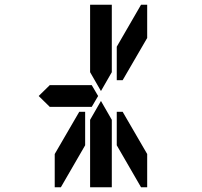

<svg xmlns="http://www.w3.org/2000/svg" viewBox="-20 -907 856 814"><path d="M144 -500 192 -547V-546H328H369L396 -500L369 -454H212H209H192V-453ZM362 -673V-887H454V-876V-673V-601L408 -521L362 -601ZM578 -887H604V-746L500 -567H475V-709ZM341 -291 238 -113H212V-254L316 -433H341ZM454 -157V-113H362V-327V-399L408 -479L454 -399V-327ZM475 -433H500L604 -254V-113H578L475 -291Z"/></svg>

Font: DSEG14 Classic
Style: Regular
Weight: 400
Designer: Keshikan(Twitter:@keshinomi_88pro)
Version: Version 0.46